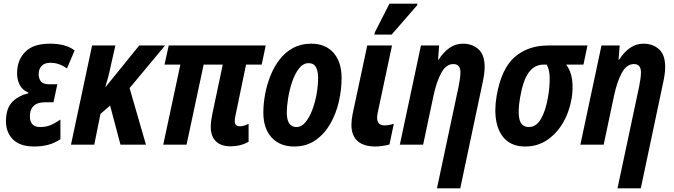

<svg xmlns="http://www.w3.org/2000/svg" viewBox="-20 -795 3706 1055"><path d="M168 10Q84 10 45 -35.5Q6 -81 14 -153Q19 -208 51.5 -239Q84 -270 135 -282L136 -287Q101 -300 85.5 -334.5Q70 -369 75 -413Q80 -474 123.5 -514.5Q167 -555 255 -555Q293 -555 327.5 -547Q362 -539 390 -518L348 -419Q305 -450 257 -450Q227 -450 211 -435Q195 -420 193 -396Q190 -371 202 -351.5Q214 -332 248 -332H295L274 -233H228Q188 -233 168 -216Q148 -199 145 -169Q141 -137 154.5 -117Q168 -97 199 -97Q233 -97 258 -107.5Q283 -118 312 -138V-30Q279 -8 243.5 1Q208 10 168 10Z M370 0 486 -545H614L588 -430Q583 -404 575.5 -375.5Q568 -347 559 -318H561L745 -545H887L692 -311L782 0H642L585 -215L532 -169L498 0Z M1246 9Q1195 9 1166.5 -18.5Q1138 -46 1138 -98Q1138 -114 1140.5 -132.5Q1143 -151 1147 -170L1204 -440H1099L1005 0H877L971 -440H884L907 -545H1440L1418 -440H1332L1274 -161Q1272 -153 1271 -145Q1270 -137 1270 -129Q1270 -101 1298 -101Q1310 -101 1322.5 -105Q1335 -109 1346 -114V-16Q1302 9 1246 9Z M1596 10Q1518 10 1472.5 -39.5Q1427 -89 1427 -177Q1427 -224 1436.5 -276Q1446 -328 1465.5 -377.5Q1485 -427 1516 -467.5Q1547 -508 1590.5 -531.5Q1634 -555 1690 -555Q1768 -555 1812.5 -505Q1857 -455 1857 -366Q1857 -303 1842 -237Q1827 -171 1795 -115Q1763 -59 1713.5 -24.5Q1664 10 1596 10ZM1609 -97Q1637 -97 1659 -124Q1681 -151 1696.5 -192.5Q1712 -234 1720 -280.5Q1728 -327 1728 -367Q1728 -404 1716 -426Q1704 -448 1676 -448Q1646 -448 1623.5 -419.5Q1601 -391 1586 -347.5Q1571 -304 1563.5 -258Q1556 -212 1556 -176Q1556 -97 1609 -97Z M2040 10Q1975 9 1943 -21.5Q1911 -52 1911 -109Q1911 -135 1918 -171L1998 -545H2134L2057 -183Q2052 -162 2052 -149Q2052 -106 2093 -106Q2117 -106 2144 -115L2120 -1Q2102 4 2081 7Q2060 10 2040 10ZM2037 -605 2040 -618 2120 -775H2274L2272 -766L2132 -605Z M2500 -320Q2504 -341 2507 -361Q2510 -381 2510 -397Q2510 -443 2471 -443Q2431 -443 2404.5 -394Q2378 -345 2362 -269L2305 0H2177L2293 -545H2393L2387 -467H2390Q2416 -508 2449.5 -531.5Q2483 -555 2524 -555Q2575 -555 2609 -524.5Q2643 -494 2643 -427Q2643 -390 2631 -337L2509 240H2381Z M2866 10Q2800 10 2760.5 -25.5Q2721 -61 2708 -124Q2695 -187 2709 -269Q2735 -418 2808 -481.5Q2881 -545 2992 -545H3208L3186 -440H3091Q3117 -406 3123.5 -357.5Q3130 -309 3121 -254Q3108 -179 3073 -119.5Q3038 -60 2985.5 -25Q2933 10 2866 10ZM2886 -97Q2926 -97 2952 -141Q2978 -185 2991 -260Q3000 -312 3000.5 -361Q3001 -410 2984 -440H2967Q2917 -440 2885.5 -397Q2854 -354 2838 -260Q2824 -181 2834.5 -139Q2845 -97 2886 -97Z M3492 -320Q3496 -341 3499 -361Q3502 -381 3502 -397Q3502 -443 3463 -443Q3423 -443 3396.5 -394Q3370 -345 3354 -269L3297 0H3169L3285 -545H3385L3379 -467H3382Q3408 -508 3441.5 -531.5Q3475 -555 3516 -555Q3567 -555 3601 -524.5Q3635 -494 3635 -427Q3635 -390 3623 -337L3501 240H3373Z"/></svg>

Font: Noto Sans Condensed
Style: Bold Italic
Weight: 700
Width: 3
Italic angle: -12°
Designer: Monotype Design Team
Foundry: Monotype Imaging Inc.
Version: Version 2.013; ttfautohint (v1.8.4.7-5d5b)